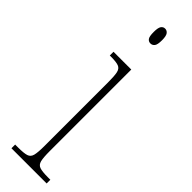

<svg xmlns="http://www.w3.org/2000/svg" viewBox="-257 -736 733 733"><g transform="rotate(45 109.5 -369.0)"><path d="M114 -658Q104 -658 98 -666Q92 -674 92 -698Q92 -721 98 -729.5Q104 -738 114 -738Q124 -738 130.5 -729.5Q137 -721 137 -698Q137 -674 130.5 -666Q124 -658 114 -658ZM22 0V-20H38Q69 -20 83 -24.5Q97 -29 101 -45Q105 -61 105 -96V-437Q105 -473 101.5 -489.5Q98 -506 85 -511Q72 -516 43 -516H37V-536H133V-96Q133 -61 137 -45Q141 -29 155 -24.5Q169 -20 199 -20H212V0Z"/></g></svg>

Font: Noto Serif Tamil ExtraCondensed Thin
Style: Italic
Weight: 100
Width: 2
Italic angle: -12°
Designer: Indian Type Foundry, Tom Grace, and the Monotype Design Team
Foundry: Monotype Imaging Inc.
Version: Version 2.003; ttfautohint (v1.8.4.7-5d5b)